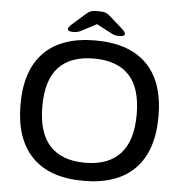

<svg xmlns="http://www.w3.org/2000/svg" viewBox="-58 -911 919 973"><g transform="rotate(5 402.0 -424.5)"><path d="M402 7Q230 7 140.5 -84.5Q51 -176 51 -351Q51 -526 140.5 -616.5Q230 -707 402 -707Q574 -707 663.5 -616.5Q753 -526 753 -351Q753 -176 663.5 -84.5Q574 7 402 7ZM402 -85Q520 -85 581 -151Q642 -217 642 -351Q642 -486 581 -550.5Q520 -615 402 -615Q284 -615 223 -550.5Q162 -486 162 -351Q162 -217 223 -151Q284 -85 402 -85ZM286 -740Q270 -740 263.5 -743.5Q257 -747 257 -753Q257 -757 260.5 -762.5Q264 -768 275 -778L343 -838Q354 -848 365.5 -852Q377 -856 402 -856Q427 -856 438.5 -852Q450 -848 462 -838L529 -778Q540 -768 543.5 -762.5Q547 -757 547 -753Q547 -747 540.5 -743.5Q534 -740 518 -740Q507 -740 498 -742Q489 -744 478 -750L402 -790L326 -750Q308 -740 286 -740Z"/></g></svg>

Font: Asap Semi Expanded Medium
Style: Regular
Weight: 500
Width: 6
Designer: Pablo Cosgaya
Foundry: Omnibus-Type
Version: Version 3.001; ttfautohint (v1.8.4.7-5d5b)